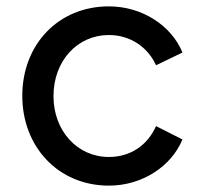

<svg xmlns="http://www.w3.org/2000/svg" viewBox="-20 -571 643 603"><path d="M322 12C428 12 519 -50 553 -133L470 -175C444 -116 391 -78 322 -78C223 -78 148 -160 148 -269C148 -380 223 -461 322 -461C390 -461 445 -422 470 -366L553 -406C519 -490 427 -551 322 -551C163 -551 50 -431 50 -270C50 -110 163 12 322 12Z"/></svg>

Font: Mluvka Medium
Style: Regular
Weight: 500
Designer: Modified by Jiří Krblich, Original typeface by Gumpita Rahayu
Foundry: Gumpita Rahayu & Jiří Krblich
Version: Version 2.000;Glyphs 3.1.1 (3134)